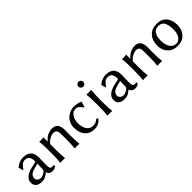

<svg xmlns="http://www.w3.org/2000/svg" viewBox="212 -1721 2804 2804"><g transform="rotate(-45 1614.0 -319.0)"><path d="M310.1 -225.1 225.1 -202.1Q169.4 -187 147.7 -162.6Q126 -138.2 126 -102.1Q126 -77.6 147 -59.3Q168 -41 200.2 -41Q240.2 -41 292 -80.1Q306.2 -90.8 306.2 -106ZM310.1 -47.9H306.2Q265.6 -13.7 238.3 -2Q210.9 9.8 169.9 9.8Q111.8 9.8 78.4 -17.3Q44.9 -44.4 44.9 -98.1Q44.9 -148.9 89.4 -187.5Q133.3 -225.6 210.9 -243.2L304.2 -264.2Q311 -266.6 311 -275.9Q311 -308.1 304.2 -331.3Q297.4 -354.5 288.1 -366.2Q278.8 -377.9 264.2 -384.8Q249.5 -391.6 239.3 -392.8Q229 -394 214.8 -394Q182.1 -394 155.8 -371.1Q129.4 -348.1 105 -309.1L91.8 -310.1L75.2 -377L78.1 -380.9Q96.2 -396 111.1 -406.2Q126 -416.5 158 -427.7Q189.9 -439 225.1 -439Q250 -439 271.7 -435.3Q293.5 -431.6 315.9 -420.7Q338.4 -409.7 354.2 -392.3Q370.1 -375 380.1 -345.5Q390.1 -315.9 390.1 -276.9Q390.1 -273.4 388.7 -208Q387.2 -142.6 387.2 -126Q387.2 -63 403.8 -47.9Q412.6 -40.5 433.1 -40.5Q445.3 -40.5 460 -45.9L467.8 -21Q439 9.8 388.2 9.8Q359.9 9.8 339.1 -4.9Q318.4 -19.5 310.1 -47.9Z M940.9 -180.2Q940.9 -67.9 950.2 0L947.8 2.9Q929.2 0 900.9 0Q872.6 0 854 2.9L852.1 0Q860.8 -64.5 860.8 -180.2V-277.8Q860.8 -336.9 844.7 -357.9Q828.6 -378.9 789.1 -378.9Q758.3 -378.9 718.8 -358.6Q679.2 -338.4 644 -296.9V-180.2Q644 -64.5 652.8 0L650.9 2.9Q632.3 0 604 0Q575.7 0 557.1 2.9L555.2 0Q564 -61 564 -180.2V-234.9Q564 -373.5 555.2 -429.2L557.1 -432.1Q599.6 -427.7 638.2 -435.1Q644 -435.1 644 -424.8V-352.1L646 -349.1Q668.5 -376 693.8 -394.8Q719.2 -413.6 742.7 -422.6Q766.1 -431.6 784.2 -435.3Q802.2 -439 818.8 -439Q884.8 -439 913.8 -399.9Q942.9 -360.8 942.9 -280.8Q942.9 -264.6 941.9 -230.5Q940.9 -196.3 940.9 -180.2Z M1269.5 -398.9Q1217.8 -398.9 1181.6 -350.8Q1145.5 -302.7 1145.5 -223.1Q1145.5 -137.7 1182.1 -88.9Q1218.8 -40 1275.4 -40Q1305.7 -40 1330.6 -49.1Q1355.5 -58.1 1382.3 -82H1386.7L1405.8 -61Q1350.1 9.8 1258.3 9.8Q1166.5 9.8 1112.1 -52Q1057.6 -113.8 1057.6 -217.8Q1057.6 -267.1 1076.2 -309.6Q1094.7 -352.1 1125 -379.9Q1155.3 -407.7 1193.4 -423.3Q1231.4 -439 1270.5 -439Q1307.1 -439 1343.5 -431.2Q1379.9 -423.3 1403.3 -411.1L1405.8 -408.2L1382.3 -326.2L1369.6 -325.2Q1326.7 -398.9 1269.5 -398.9Z M1543.7 -561.5Q1528.3 -577.1 1528.3 -597.2Q1528.3 -617.2 1543.7 -632.6Q1559.1 -647.9 1579.1 -647.9Q1599.1 -647.9 1614.7 -632.6Q1630.4 -617.2 1630.4 -597.2Q1630.4 -577.1 1614.7 -561.5Q1599.1 -545.9 1579.1 -545.9Q1559.1 -545.9 1543.7 -561.5ZM1538.1 -234.9Q1538.1 -369.6 1529.3 -429.2L1531.2 -432.1Q1546.4 -431.2 1574.2 -431.2Q1602.1 -431.2 1618.2 -433.1Q1624 -433.1 1625.7 -431.2Q1627.4 -429.2 1627.4 -422.9Q1618.2 -333.5 1618.2 -251V-180.2Q1618.2 -71.8 1627.4 0L1625 2.9Q1606.4 0 1578.1 0Q1549.8 0 1531.2 2.9L1529.3 0Q1538.1 -64.9 1538.1 -180.2Z M2018.1 -225.1 1933.1 -202.1Q1877.4 -187 1855.7 -162.6Q1834 -138.2 1834 -102.1Q1834 -77.6 1855 -59.3Q1876 -41 1908.2 -41Q1948.2 -41 2000 -80.1Q2014.2 -90.8 2014.2 -106ZM2018.1 -47.9H2014.2Q1973.6 -13.7 1946.3 -2Q1918.9 9.8 1877.9 9.8Q1819.8 9.8 1786.4 -17.3Q1752.9 -44.4 1752.9 -98.1Q1752.9 -148.9 1797.4 -187.5Q1841.3 -225.6 1918.9 -243.2L2012.2 -264.2Q2019 -266.6 2019 -275.9Q2019 -308.1 2012.2 -331.3Q2005.4 -354.5 1996.1 -366.2Q1986.8 -377.9 1972.2 -384.8Q1957.5 -391.6 1947.3 -392.8Q1937 -394 1922.9 -394Q1890.1 -394 1863.8 -371.1Q1837.4 -348.1 1813 -309.1L1799.8 -310.1L1783.2 -377L1786.1 -380.9Q1804.2 -396 1819.1 -406.2Q1834 -416.5 1866 -427.7Q1897.9 -439 1933.1 -439Q1958 -439 1979.7 -435.3Q2001.5 -431.6 2023.9 -420.7Q2046.4 -409.7 2062.3 -392.3Q2078.1 -375 2088.1 -345.5Q2098.1 -315.9 2098.1 -276.9Q2098.1 -273.4 2096.7 -208Q2095.2 -142.6 2095.2 -126Q2095.2 -63 2111.8 -47.9Q2120.6 -40.5 2141.1 -40.5Q2153.3 -40.5 2168 -45.9L2175.8 -21Q2147 9.8 2096.2 9.8Q2067.9 9.8 2047.1 -4.9Q2026.4 -19.5 2018.1 -47.9Z M2648.9 -180.2Q2648.9 -67.9 2658.2 0L2655.8 2.9Q2637.2 0 2608.9 0Q2580.6 0 2562 2.9L2560.1 0Q2568.8 -64.5 2568.8 -180.2V-277.8Q2568.8 -336.9 2552.7 -357.9Q2536.6 -378.9 2497.1 -378.9Q2466.3 -378.9 2426.8 -358.6Q2387.2 -338.4 2352.1 -296.9V-180.2Q2352.1 -64.5 2360.8 0L2358.9 2.9Q2340.3 0 2312 0Q2283.7 0 2265.1 2.9L2263.2 0Q2272 -61 2272 -180.2V-234.9Q2272 -373.5 2263.2 -429.2L2265.1 -432.1Q2307.6 -427.7 2346.2 -435.1Q2352.1 -435.1 2352.1 -424.8V-352.1L2354 -349.1Q2376.5 -376 2401.9 -394.8Q2427.2 -413.6 2450.7 -422.6Q2474.1 -431.6 2492.2 -435.3Q2510.3 -439 2526.9 -439Q2592.8 -439 2621.8 -399.9Q2650.9 -360.8 2650.9 -280.8Q2650.9 -264.6 2649.9 -230.5Q2648.9 -196.3 2648.9 -180.2Z M2765.6 -205.1Q2765.6 -311.5 2824.5 -375.2Q2883.3 -439 2981.4 -439Q3081.1 -439 3135.3 -378.4Q3189.5 -317.9 3189.5 -213.9Q3189.5 -114.3 3132.3 -52.2Q3075.2 9.8 2977.5 9.8Q2880.4 9.8 2823 -51.3Q2765.6 -112.3 2765.6 -205.1ZM2974.6 -398.9Q2947.3 -398.9 2926 -388.7Q2904.8 -378.4 2891.4 -361.8Q2877.9 -345.2 2869.1 -321.8Q2860.4 -298.3 2856.9 -273.9Q2853.5 -249.5 2853.5 -222.2Q2853.5 -196.8 2856.9 -172.4Q2860.4 -147.9 2869.9 -121.3Q2879.4 -94.7 2893.8 -75Q2908.2 -55.2 2932.1 -42.5Q2956.1 -29.8 2986.3 -29.8Q3036.1 -29.8 3068.8 -76.9Q3101.6 -124 3101.6 -195.8Q3101.6 -245.1 3096.4 -279.3Q3091.3 -313.5 3077.9 -342Q3064.5 -370.6 3038.8 -384.8Q3013.2 -398.9 2974.6 -398.9Z"/></g></svg>

Font: Linux Biolinum G
Style: Regular
Weight: 400
Designer: Philipp H. Poll
Foundry: Philipp H. Poll
Version: Version 1.1.0 ; ttfautohint (v1.6)